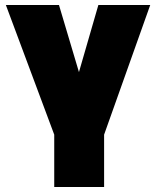

<svg xmlns="http://www.w3.org/2000/svg" viewBox="-20 -540 626 770"><path d="M197.5 210V0L3.5 -520H216.5L322.5 -164H271.5L374.5 -520H582.5L397.5 0V210Z"/></svg>

Font: Geologica Cursive Black
Style: Regular
Weight: 900
Designer: Sindre Bremnes, Frode Helland
Foundry: Monokrom Skriftforlag AS
Version: Version 1.010;gftools[0.9.28]